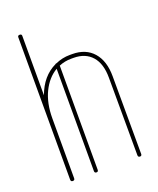

<svg xmlns="http://www.w3.org/2000/svg" viewBox="-126 -735 668 813"><g transform="rotate(-20 208.0 -328.5)"><path d="M70 -8Q70 1 61 1Q52 1 52 -8V-650Q52 -658 61 -658Q70 -658 70 -650V-382Q98 -459 161 -489Q164 -492 166 -491Q197 -505 231 -505H242Q303 -505 337 -466Q371 -427 371 -358L372 -8Q372 1 364 1Q355 1 355 -8L354 -358Q354 -421 324.5 -454.5Q295 -488 242 -488H231Q202 -488 176 -477V-8Q176 1 168 1Q159 1 159 -8V-469Q118 -445 94 -395.5Q70 -346 70 -278Z"/></g></svg>

Font: Libertine Sup Thin
Style: Regular
Weight: 100
Designer: Bastien Sozeau
Foundry: NBR — Bastien Sozeau
Version: Version 2.003; ttfautohint (v1.8.4.7-5d5b);gftools[0.9.33]